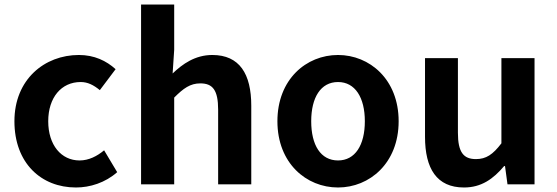

<svg xmlns="http://www.w3.org/2000/svg" viewBox="-20 -818 2470 852"><path d="M317 14C379 14 447 -7 500 -54L442 -151C411 -125 374 -106 333 -106C252 -106 194 -174 194 -280C194 -385 252 -454 338 -454C369 -454 395 -441 423 -418L493 -511C452 -548 399 -574 330 -574C178 -574 44 -466 44 -280C44 -94 163 14 317 14Z M606 0H753V-385C794 -426 824 -448 869 -448C924 -448 948 -418 948 -331V0H1095V-349C1095 -490 1043 -574 922 -574C846 -574 790 -534 746 -492L753 -597V-798H606Z M1480 14C1620 14 1749 -94 1749 -280C1749 -466 1620 -574 1480 -574C1339 -574 1211 -466 1211 -280C1211 -94 1339 14 1480 14ZM1480 -106C1403 -106 1361 -174 1361 -280C1361 -385 1403 -454 1480 -454C1556 -454 1599 -385 1599 -280C1599 -174 1556 -106 1480 -106Z M2039 14C2116 14 2169 -24 2217 -81H2221L2232 0H2352V-560H2205V-182C2167 -132 2137 -112 2092 -112C2037 -112 2012 -142 2012 -229V-560H1866V-211C1866 -70 1918 14 2039 14Z"/></svg>

Font: Noto Sans JP
Style: Bold
Weight: 700
Designer: Ryoko NISHIZUKA 西塚涼子 (kana, bopomofo & ideographs); Paul D. Hunt (Latin, Greek & Cyrillic); Sandoll Communications 산돌커뮤니
Foundry: Adobe
Version: Version 2.004;hotconv 1.0.118;makeotfexe 2.5.65603